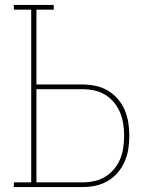

<svg xmlns="http://www.w3.org/2000/svg" viewBox="-20 -755 640 775"><path d="M36 0V-19H106V-716H36V-735H197V-716H127V-414H313Q340 -414 366 -408.5Q392 -403 415 -389.5Q438 -376 455.5 -355.5Q473 -335 483.5 -310.5Q494 -286 498 -259.5Q502 -233 502 -207Q502 -180 498 -154Q494 -128 483.5 -103.5Q473 -79 455.5 -58.5Q438 -38 415 -24.5Q392 -11 366 -5.5Q340 0 313 0ZM127 -19H313Q337 -19 360.5 -24Q384 -29 404.5 -41.5Q425 -54 440.5 -72.5Q456 -91 465 -113Q474 -135 477.5 -159Q481 -183 481 -207Q481 -231 477.5 -254.5Q474 -278 465 -300Q456 -322 440.5 -341Q425 -360 404.5 -372.5Q384 -385 360.5 -390Q337 -395 313 -395H127Z"/></svg>

Font: Iosevka Slab Thin Extended
Style: Regular
Weight: 100
Width: 7
Monospace: yes
Designer: Belleve Invis
Foundry: Belleve Invis
Version: Version 11.1.1; ttfautohint (v1.8.3)